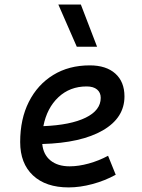

<svg xmlns="http://www.w3.org/2000/svg" viewBox="-20 -815 626 845"><path d="M286.6 -83Q325.7 -83 370.1 -95.2Q414.6 -107.4 455.6 -129.4L489.3 -45.9Q441.4 -19.5 386.7 -4.9Q332 9.8 282.2 9.8Q181.6 9.8 125.2 -43Q68.8 -95.7 68.8 -189.9Q68.8 -291.5 107.2 -367.2Q145.5 -442.9 214.4 -485.1Q283.2 -527.3 375 -527.3Q447.3 -527.3 487.5 -491.2Q527.8 -455.1 527.8 -390.6Q527.8 -296.4 432.4 -241.2Q336.9 -186 166 -181.2Q170.4 -134.8 202.1 -108.9Q233.9 -83 286.6 -83ZM170.9 -259.8Q290.5 -264.6 356.9 -297.1Q423.3 -329.6 423.3 -384.3Q423.3 -407.7 407.2 -421.1Q391.1 -434.6 361.3 -434.6Q287.6 -434.6 237.1 -387.2Q186.5 -339.8 170.9 -259.8ZM317.9 -609.4 236.8 -794.9H335.9L407.2 -609.4Z"/></svg>

Font: Cascadia Mono PL
Style: Italic
Weight: 400
Italic angle: -10°
Monospace: yes
Designer: Aaron Bell
Foundry: Saja Typeworks
Version: Version 2404.023; ttfautohint (v1.8.4)